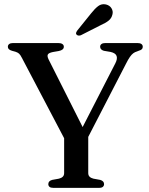

<svg xmlns="http://www.w3.org/2000/svg" viewBox="-20 -908 722 928"><path d="M396.5 -227 307 -207.5 86 -628Q78.5 -643 72 -648.8Q65.5 -654.5 54.5 -658L38 -662.5Q26.5 -666 22.2 -670.8Q18 -675.5 18 -682Q18 -690.5 24.5 -695.2Q31 -700 43.5 -700H261Q274.5 -700 281.5 -695.2Q288.5 -690.5 288.5 -682Q288.5 -666.5 264.5 -661.5L235.5 -656.5Q216 -652.5 211.5 -645Q207 -637.5 214.5 -621.5L393.5 -266L353 -242.5L537.5 -602Q548.5 -623.5 543.5 -637.5Q538.5 -651.5 514.5 -657L482 -662.5Q473.5 -665 468.8 -669.8Q464 -674.5 464 -682Q464 -690.5 470.5 -695.2Q477 -700 489.5 -700H644Q657 -700 663.5 -695.2Q670 -690.5 670 -682Q670 -675 666 -670.5Q662 -666 650 -662.5L642.5 -659.5Q632 -656.5 624 -650.5Q616 -644.5 607.8 -632.8Q599.5 -621 588.5 -599ZM290 -254 406.5 -254.5V-71.5Q406.5 -60.5 413 -54Q419.5 -47.5 431.5 -44.5L464.5 -38.5Q483 -33 483 -18Q483 -10 477.2 -5Q471.5 0 459 0H237.5Q225 0 219.2 -5Q213.5 -10 213.5 -18Q213.5 -33.5 232 -38.5L265 -44.5Q277 -47.5 283.5 -54Q290 -60.5 290 -71.5ZM420 -843Q438 -866 454.5 -878.5Q471 -891 492 -886.5Q510.5 -882 519 -867.8Q527.5 -853.5 523.5 -838.5Q519.5 -820 505.2 -808.5Q491 -797 468 -787L371.5 -738Q366.5 -735.5 360.2 -736Q354 -736.5 350 -740.5Q346 -745 348 -750.2Q350 -755.5 353.5 -760.5Z"/></svg>

Font: Fraunces 12pt
Style: Regular
Weight: 400
Version: Version 1.000;[b76b70a41]